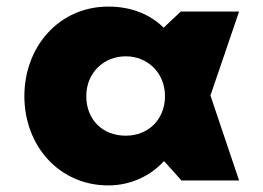

<svg xmlns="http://www.w3.org/2000/svg" viewBox="-20 -548 800 583"><path d="M242 -256C242 -327 295 -377 362 -377C428 -377 481 -327 481 -256C481 -186 431 -136 362 -136C290 -136 242 -186 242 -256ZM54 -256C54 -106 159 15 309 15C379 15 439 -16 477 -58H479L531 0H706L619 -258L706 -513H529L477 -464C435 -505 378 -528 309 -528C159 -528 54 -406 54 -256Z"/></svg>

Font: Sztylet
Style: Bd
Weight: 700
Foundry: Cannot Into Space Fonts, PlusOne Fonts
Version: Version 0.12